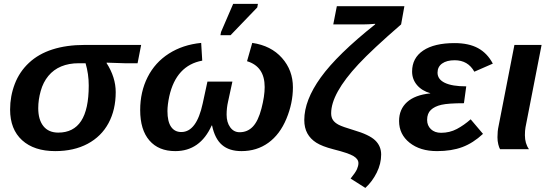

<svg xmlns="http://www.w3.org/2000/svg" viewBox="-20 -756 2786 973"><path d="M259.8 9.8Q152.8 9.8 92 -45.4Q31.2 -100.6 31.2 -200.7Q31.2 -268.6 54.9 -330.6Q78.6 -392.6 127 -437.7Q175.3 -482.9 246.3 -505.6Q317.4 -528.3 409.2 -528.3H695.3L677.2 -435.5H611.8L520.5 -438.5L520 -436.5Q566.4 -364.3 566.4 -289.1Q566.4 -199.7 530 -132.1Q493.7 -64.5 424.1 -27.3Q354.5 9.8 259.8 9.8ZM275.4 -84Q352.5 -84 391.1 -142.8Q429.7 -201.7 429.7 -322.3Q429.7 -381.3 413.6 -435.5H378.9Q329.1 -435.5 290.3 -419.4Q251.5 -403.3 225.1 -371.3Q198.7 -339.4 186.3 -294.9Q173.8 -250.5 173.8 -208Q173.8 -149.4 200 -116.7Q226.1 -84 275.4 -84Z M1128.4 -174.8Q1128.4 -136.2 1146.5 -111.1Q1164.6 -85.9 1194.3 -85.9Q1234.4 -85.9 1261.5 -114.5Q1288.6 -143.1 1304.9 -205.8Q1321.3 -268.6 1321.3 -314.9Q1321.3 -418.9 1231.9 -445.8L1258.3 -538.6Q1353.5 -524.9 1408.9 -462.4Q1464.4 -399.9 1464.4 -313.5Q1464.4 -233.4 1431.4 -154.1Q1398.4 -74.7 1340.1 -32.5Q1281.7 9.8 1203.6 9.8Q1141.6 9.8 1105.2 -21.5Q1068.8 -52.7 1054.7 -120.1H1052.7Q994.1 9.8 868.2 9.8Q783.7 9.8 737.1 -44.2Q690.4 -98.1 690.4 -198.2Q690.4 -290.5 728 -365Q765.6 -439.5 835.9 -484.4Q906.2 -529.3 999.5 -538.6L1004.9 -448.7Q873 -424.3 837.9 -268.1Q828.6 -224.6 828.6 -192.9Q828.6 -140.1 846.9 -113.5Q865.2 -86.9 898.9 -86.9Q976.1 -86.9 1007.3 -231.9L1031.2 -342.3H1157.7L1135.7 -240.7Q1128.4 -209 1128.4 -174.8ZM1097.2 -577.6 1100.1 -593.8 1161.6 -736.3H1287.1L1283.7 -718.3L1148.4 -577.6Z M2029.3 -724.6 2012.7 -632.3Q1865.7 -504.9 1796.4 -430.4Q1727.1 -356 1692.6 -293.9Q1658.2 -231.9 1658.2 -182.1Q1658.2 -161.1 1667.5 -147.5Q1676.8 -133.8 1696.5 -123.5Q1716.3 -113.3 1772 -96.7Q1851.1 -73.7 1881.3 -44.7Q1911.6 -15.6 1911.6 27.3Q1911.6 73.7 1889.2 118.9Q1866.7 164.1 1831.5 196.3L1756.8 148.9Q1781.7 118.2 1789.1 101.3Q1796.4 84.5 1796.4 70.8Q1796.4 50.3 1771.7 35.2Q1747.1 20 1669.4 0.5Q1612.3 -14.2 1582.8 -33Q1553.2 -51.8 1537.6 -80.1Q1522 -108.4 1522 -147.9Q1522 -247.6 1605.7 -363.8Q1689.5 -480 1880.9 -632.3L1881.3 -635.3Q1846.2 -632.3 1820.8 -632.3H1668.9L1687 -724.6Z M2215.3 -83Q2258.8 -83 2295.2 -102.3Q2331.5 -121.6 2365.2 -151.4L2427.7 -77.6Q2377.9 -31.2 2323.2 -10.7Q2268.6 9.8 2194.8 9.8Q2108.9 9.8 2055.7 -32.7Q2002.4 -75.2 2002.4 -142.6Q2002.4 -202.1 2042.7 -238.5Q2083 -274.9 2160.2 -282.7L2160.6 -283.7Q2117.7 -295.9 2093 -325.2Q2068.4 -354.5 2068.4 -393.6Q2068.4 -461.9 2124.5 -499.8Q2180.7 -537.6 2283.7 -537.6Q2355.5 -537.6 2402.6 -512Q2449.7 -486.3 2477.5 -433.6L2383.8 -392.6Q2351.6 -450.7 2284.2 -450.7Q2243.7 -450.7 2220.5 -434.1Q2197.3 -417.5 2197.3 -387.7Q2197.3 -354 2234.4 -336.2Q2271.5 -318.4 2342.8 -318.4L2331.1 -232.9Q2251.5 -232.9 2216.8 -224.9Q2182.1 -216.8 2163.3 -198.7Q2144.5 -180.7 2144.5 -148.4Q2144.5 -119.6 2163.8 -101.3Q2183.1 -83 2215.3 -83Z M2640.1 -70.8Q2640.1 -28.8 2660.6 0H2514.2Q2509.3 -7.8 2505.1 -24.7Q2501 -41.5 2501 -60.5Q2501 -91.8 2506.3 -115.2L2586.9 -528.3H2724.6L2643.1 -110.8Q2640.1 -94.2 2640.1 -70.8Z"/></svg>

Font: Liberation Sans
Style: Bold Italic
Weight: 700
Italic angle: -12°
Designer: Steve Matteson
Foundry: Ascender Corporation
Version: Version 2.1.5